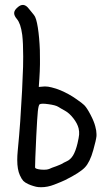

<svg xmlns="http://www.w3.org/2000/svg" viewBox="-20 -764 448 788"><path d="M181.2 -70.3Q185.1 -72.3 193.8 -75.7Q202.6 -79.1 211.4 -82Q220.2 -85.4 227.1 -88.4Q234.4 -91.3 235.4 -92.3Q236.3 -93.3 241.7 -96.2Q246.6 -98.6 252.9 -101.6Q269 -108.4 279.8 -126Q290.5 -143.6 298.3 -176.3Q303.7 -199.7 304.7 -211.4Q305.7 -223.6 302.7 -236.8Q297.9 -256.8 281.2 -278.3Q264.6 -299.8 246.6 -309.6Q238.8 -313.5 231 -318.4Q222.7 -323.2 218.8 -325.7Q208 -332.5 178.7 -336.4Q165 -338.4 156.2 -338.4Q146.5 -338.4 142.6 -335.9Q138.2 -332.5 135.3 -307.6Q132.8 -282.7 128.9 -206.5Q126.5 -155.3 125 -117.2Q124 -88.4 124 -79.6Q124 -76.7 124 -76.2Q125.5 -70.3 148.4 -67.9Q155.3 -67.4 161.1 -67.4Q173.8 -67.4 181.2 -70.3ZM96.2 -8.3Q82.5 -14.6 75.7 -21.5Q68.8 -28.8 61.5 -44.9Q50.8 -68.4 50.8 -107.4Q50.8 -124.5 52.7 -144.5Q59.1 -210 63 -265.6Q72.3 -405.3 74.7 -489.7Q75.2 -512.2 75.2 -532.2Q75.2 -586.9 71.3 -620.6Q67.9 -645.5 62.5 -661.1Q57.1 -676.8 49.3 -686Q38.1 -699.2 38.1 -710Q38.1 -710.4 38.1 -710.9Q38.6 -722.2 51.8 -733.4Q63 -743.7 73.2 -743.7Q73.7 -743.7 74.2 -743.7Q74.2 -743.7 75.7 -743.7Q87.4 -742.7 98.1 -728.5Q103 -722.7 109.4 -714.8Q115.7 -707 119.6 -702.1Q128.9 -691.4 135.3 -650.9Q141.6 -610.4 143.6 -558.1Q144 -539.1 144 -519.5Q144 -509.8 144 -500Q143.6 -470.2 141.6 -441.9Q141.1 -430.2 139.2 -407.2Q145.5 -407.7 157.2 -408.7Q161.1 -409.2 164.6 -409.2Q177.2 -409.2 191.9 -405.3Q210.4 -400.9 229 -393.1Q263.2 -378.4 291 -358.9Q319.3 -339.4 325.7 -332.5Q336.9 -321.3 351.6 -293Q366.2 -265.1 371.1 -245.1Q376 -227.1 376 -213.9Q376 -210.9 376 -205.6Q374.5 -189.5 362.8 -147.9Q349.1 -98.6 328.6 -77.1Q308.1 -55.2 247.1 -24.9Q235.4 -19 202.6 -6.3Q175.3 4.4 148.9 4.4Q143.1 4.4 137.7 3.9Q129.4 3.4 117.2 -0.5Q105.5 -3.9 96.2 -8.3Z"/></svg>

Font: Casuwalt
Style: Regular
Weight: 400
Designer: Walter E Stewart
Version: 0.1